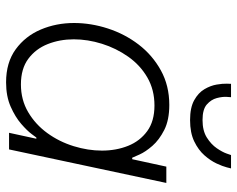

<svg xmlns="http://www.w3.org/2000/svg" viewBox="-96 -692 798 647"><g transform="rotate(90 303.5 -369.0)"><path d="M385 -610Q343 -610 318 -624Q293 -638 281 -658.5Q269 -679 265.5 -699.5Q262 -720 262.5 -734Q263 -748 263 -748H308Q308 -748 307 -733.5Q306 -719 311 -700Q316 -681 332.5 -666.5Q349 -652 385 -652Q421 -652 444 -666.5Q467 -681 480 -700Q493 -719 498 -733.5Q503 -748 503 -748H548Q548 -748 544.5 -734Q541 -720 531.5 -699.5Q522 -679 504 -658.5Q486 -638 457 -624Q428 -610 385 -610ZM334 -540Q385 -540 418.5 -523Q452 -506 472 -483Q492 -460 501 -440Q510 -420 512 -415H517L542 -530H597L484 0H428L448 -92H444Q444 -92 432.5 -76.5Q421 -61 398 -41Q375 -21 340 -5.5Q305 10 258 10Q191 10 146.5 -22.5Q102 -55 80 -107Q58 -159 58 -219Q58 -276 76.5 -333Q95 -390 130.5 -436.5Q166 -483 217.5 -511.5Q269 -540 334 -540ZM336 -490Q283 -490 241.5 -466Q200 -442 171.5 -401.5Q143 -361 128 -313Q113 -265 113 -218Q113 -171 129 -130.5Q145 -90 178.5 -65Q212 -40 265 -40Q317 -40 358.5 -64.5Q400 -89 429 -129Q458 -169 473 -217.5Q488 -266 488 -313Q488 -361 472 -401Q456 -441 422.5 -465.5Q389 -490 336 -490Z"/></g></svg>

Font: Be Vietnam Pro ExtraLight
Style: Italic
Weight: 200
Italic angle: -12°
Designer: Lam Bao, Tony Le, Vietanh Nguyen
Foundry: Yellow Type Foundry
Version: Version 1.002; ttfautohint (v1.8.3)